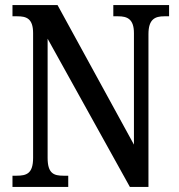

<svg xmlns="http://www.w3.org/2000/svg" viewBox="-20 -734 704 754"><path d="M29 0H248V-44H229C192 -44 167 -52 167 -114V-582L490 0H563V-600C563 -659 589 -670 625 -670H644V-714H425V-670H444C479 -670 506 -660 506 -604V-166L206 -714H29V-670H48C83 -670 110 -662 110 -604V-114C110 -52 84 -44 45 -44H29Z"/></svg>

Font: Noto Serif Thai Condensed Medium
Style: Regular
Weight: 500
Width: 3
Designer: Monotype Design Team
Foundry: Monotype Imaging Inc.
Version: Version 2.002